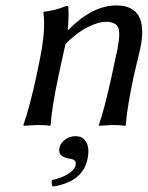

<svg xmlns="http://www.w3.org/2000/svg" viewBox="-20 -459 544 705"><path d="M257.3 41Q285.6 41 297.6 64.5Q309.6 87.9 300.8 127Q282.7 209 173.8 226.1Q167.5 218.3 170.9 202.1Q207.5 194.3 231 179Q254.4 163.6 257.3 148.9Q260.3 135.3 253.7 129.9Q247.1 124.5 231.9 123Q191.4 115.7 198.2 84Q202.1 65.9 219 53.5Q235.8 41 257.3 41ZM471.2 -180.2Q446.3 -63 441.9 0L439.9 2.9Q421.9 0 392.1 0L342.8 2.9V0Q362.8 -55.2 390.1 -180.2L411.1 -277.8Q423.3 -338.9 413.6 -358.9Q403.8 -378.9 368.2 -378.9Q341.3 -378.9 301.3 -358.9Q261.2 -338.9 220.2 -296.9L194.8 -180.2Q169.9 -63 166 0L163.1 2.9Q147 0 116.2 0L66.9 2.9L65.9 0Q89.8 -68.8 113.8 -180.2L125 -234.9Q148.9 -348.6 139.2 -413.1L141.1 -416Q182.1 -419.9 223.1 -437Q226.1 -437 227.1 -437Q228 -437 229.5 -436Q231 -435.1 231 -433.1Q231 -431.2 231 -426.8Q232.9 -394.5 229 -352.1L231 -349.1Q318.8 -439 407.2 -439Q528.3 -439 495.1 -280.8Q491.2 -264.6 483.2 -230.5Q475.1 -196.3 471.2 -180.2Z"/></svg>

Font: Linux Biolinum
Style: Italic
Weight: 400
Italic angle: -12°
Designer: Philipp H. Poll
Foundry: Philipp H. Poll
Version: Version 1.1.3 ; ttfautohint (v0.9)